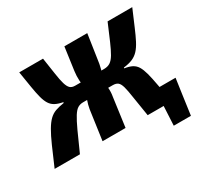

<svg xmlns="http://www.w3.org/2000/svg" viewBox="-199 -924 1385 1308"><g transform="rotate(-30 493.5 -269.5)"><path d="M754 0 772 -126H992L974 0ZM818 151 826 -7H975L953 151ZM275 -690Q287 -612 294.5 -560Q302 -508 311 -477.5Q320 -447 333.5 -434Q347 -421 372 -421L363 -296Q339 -296 320.5 -285Q302 -274 282.5 -243Q263 -212 236 -153.5Q209 -95 167 0H-32Q6 -89 33 -150Q60 -211 82.5 -249.5Q105 -288 127.5 -310Q150 -332 178 -342Q206 -352 246 -358L247 -364Q210 -371 187 -383.5Q164 -396 150 -418Q136 -440 126.5 -475.5Q117 -511 108.5 -563.5Q100 -616 88 -690ZM445 -421 427 -296H329L347 -421ZM623 -690 595 -503Q591 -467 581 -429Q571 -391 550 -355Q558 -326 560.5 -293Q563 -260 557 -227L526 0H345L378 -234Q383 -264 395.5 -299.5Q408 -335 425 -369Q417 -400 415 -437Q413 -474 418 -510L443 -690ZM638 -421 622 -296H525L542 -421ZM977 -690Q945 -616 922.5 -562.5Q900 -509 881 -472.5Q862 -436 841 -413.5Q820 -391 792 -379Q764 -367 722 -362L721 -356Q757 -351 780 -339Q803 -327 817 -304Q831 -281 841.5 -242Q852 -203 862.5 -144Q873 -85 889 0H700Q684 -94 675.5 -153Q667 -212 658.5 -242.5Q650 -273 636 -284.5Q622 -296 596 -296L600 -421Q629 -421 649 -434Q669 -447 687 -477.5Q705 -508 727.5 -560Q750 -612 783 -690Z"/></g></svg>

Font: Exo 2 ExtraBold
Style: Italic
Weight: 800
Italic angle: -8°
Designer: Natanael Gama
Foundry: Natanael Gama
Version: Version 2.010